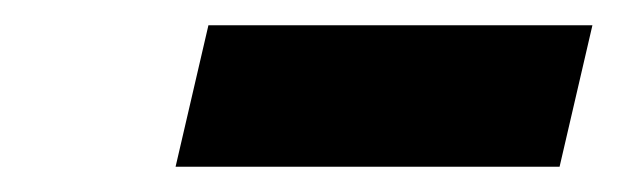

<svg xmlns="http://www.w3.org/2000/svg" viewBox="-20 -357 489 152"><path d="M145 -337H449L423 -225H119Z"/></svg>

Font: Panefresco 800wt
Style: Italic
Weight: 800
Foundry: Campivisivi & Chank Co
Version: Version 1.001